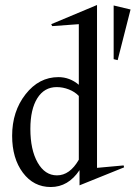

<svg xmlns="http://www.w3.org/2000/svg" viewBox="-20 -732 545 772"><path d="M28.8 -186Q28.8 -284.2 82.8 -353Q136.7 -421.9 214.8 -421.9Q260.3 -421.9 296.9 -391.1V-634.8L189.9 -627L186 -634.8L370.1 -711.9V-57.1L477.1 -66.9L479 -59.1L299.8 13.2V-47.9Q254.4 20 184.1 20Q115.2 20 72 -37.6Q28.8 -95.2 28.8 -186ZM102.1 -213.9Q102.1 -129.9 131.3 -78.4Q160.6 -26.9 209 -26.9Q260.7 -26.9 296.9 -89.8V-346.2Q281.2 -362.8 257.1 -372.3Q232.9 -381.8 208 -381.8Q158.2 -381.8 130.1 -337.2Q102.1 -292.5 102.1 -213.9ZM437 -494.1V-710L504.9 -693.8L453.1 -490.2Z"/></svg>

Font: Halibut Cnd
Style: Regular
Weight: 400
Width: 3
Designer: Matteo Maggi
Foundry: Collletttivo
Version: Version 3.080 | FøM Fix